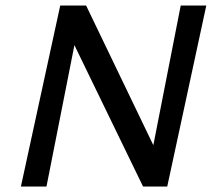

<svg xmlns="http://www.w3.org/2000/svg" viewBox="-20 -678 776 698"><path d="M56 0 199 -658H279L149 0ZM545 0H500L215 -587L233 -658H293L564 -95ZM730 -658 588 0H508L637 -658Z"/></svg>

Font: Ysabeau Infant SemiBold
Style: Italic
Weight: 600
Italic angle: -12°
Designer: Christian Thalmann (Catharsis Fonts)
Version: Version 2.002; featfreeze: ss01,ss02,lnum